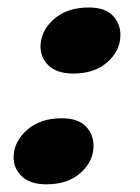

<svg xmlns="http://www.w3.org/2000/svg" viewBox="-20 -470 364 500"><path d="M101 10Q58.5 10 36.8 -10.8Q15 -31.5 15.5 -62Q16.5 -102 50.8 -132Q85 -162 141 -162Q183.5 -162 204 -140.5Q224.5 -119 223.5 -87.5Q222.5 -48.5 189.2 -19.2Q156 10 101 10ZM171 -278.5Q128.5 -278.5 106.8 -299.2Q85 -320 85.5 -350.5Q86.5 -390.5 120.8 -420.5Q155 -450.5 211 -450.5Q253.5 -450.5 274 -429Q294.5 -407.5 293.5 -376Q292.5 -337 259.2 -307.8Q226 -278.5 171 -278.5Z"/></svg>

Font: Fraunces 72pt Soft
Style: Bold Italic
Weight: 700
Italic angle: -16°
Version: Version 1.000;[b76b70a41]